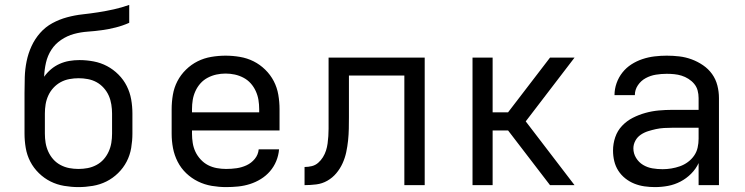

<svg xmlns="http://www.w3.org/2000/svg" viewBox="-20 -755 3040 783"><path d="M300 8Q271 8 241.5 3Q212 -2 186 -15Q160 -28 138.5 -49Q117 -70 103.5 -96Q90 -122 85 -151.5Q80 -181 80 -210V-292Q80 -312 80 -332.5Q80 -353 80 -374Q80 -374 80 -374.5Q80 -375 80 -375V-376Q80 -408 81 -440.5Q82 -473 88.5 -505Q95 -537 108.5 -566.5Q122 -596 143.5 -620.5Q165 -645 193.5 -660.5Q222 -676 253.5 -684.5Q285 -693 317 -696.5Q349 -700 381 -705Q413 -710 444.5 -717Q476 -724 507 -735V-662Q480 -650 452 -643Q424 -636 395.5 -632Q367 -628 338 -626Q309 -624 281.5 -616.5Q254 -609 229.5 -592.5Q205 -576 189.5 -552Q174 -528 167.5 -499.5Q161 -471 160 -442Q172 -459 188 -472.5Q204 -486 223 -494.5Q242 -503 262.5 -506.5Q283 -510 304 -510Q333 -510 362 -504.5Q391 -499 416.5 -485.5Q442 -472 463 -451Q484 -430 497 -404Q510 -378 515 -349.5Q520 -321 520 -292V-210Q520 -181 515 -151.5Q510 -122 496.5 -96Q483 -70 461.5 -49Q440 -28 414 -15Q388 -2 358.5 3Q329 8 300 8ZM300 -66Q319 -66 337.5 -69.5Q356 -73 373 -82Q390 -91 402.5 -105Q415 -119 423 -136.5Q431 -154 434 -172.5Q437 -191 437 -210V-292Q437 -310 434 -329Q431 -348 423.5 -365Q416 -382 403 -396.5Q390 -411 373.5 -420Q357 -429 338 -432.5Q319 -436 301 -436Q282 -436 263 -432.5Q244 -429 227.5 -420Q211 -411 198 -397Q185 -383 177 -365.5Q169 -348 166 -329.5Q163 -311 163 -292V-210Q163 -191 166 -172.5Q169 -154 177 -136.5Q185 -119 197.5 -105Q210 -91 227 -82Q244 -73 262.5 -69.5Q281 -66 300 -66Z M902 8Q873 8 843.5 3Q814 -2 787.5 -15Q761 -28 739.5 -48.5Q718 -69 704.5 -95.5Q691 -122 685.5 -151Q680 -180 680 -210V-310Q680 -339 685 -368.5Q690 -398 703.5 -424Q717 -450 738.5 -471Q760 -492 786 -505Q812 -518 841.5 -523Q871 -528 900 -528Q929 -528 958.5 -523Q988 -518 1014 -505Q1040 -492 1061.5 -471Q1083 -450 1096.5 -424Q1110 -398 1115 -368.5Q1120 -339 1120 -310V-223H763V-210Q763 -191 766 -172Q769 -153 777 -136Q785 -119 798.5 -104.5Q812 -90 828.5 -81.5Q845 -73 864 -69.5Q883 -66 902 -66Q924 -66 945 -69Q966 -72 985.5 -81Q1005 -90 1019 -107Q1033 -124 1035 -146H1118Q1116 -121 1106.5 -98Q1097 -75 1081 -56.5Q1065 -38 1044 -25Q1023 -12 999.5 -4.5Q976 3 951.5 5.5Q927 8 902 8ZM763 -297H1037V-310Q1037 -329 1034 -347.5Q1031 -366 1023 -383.5Q1015 -401 1002.5 -415Q990 -429 973 -438Q956 -447 937.5 -451Q919 -455 900 -455Q881 -455 862.5 -451Q844 -447 827 -438Q810 -429 797.5 -415Q785 -401 777 -383.5Q769 -366 766 -347.5Q763 -329 763 -310Z M1222 0V-74Q1237 -74 1251.5 -77.5Q1266 -81 1277.5 -91Q1289 -101 1297 -114Q1305 -127 1309.5 -141Q1314 -155 1316 -170Q1318 -185 1319 -200Q1320 -215 1320 -230Q1320 -245 1320 -260Q1320 -265 1320 -270.5Q1320 -276 1320 -281V-520H1712V0H1629V-447H1403V-279Q1403 -279 1403 -278.5Q1403 -278 1403 -278V-277Q1403 -254 1402.5 -230Q1402 -206 1399.5 -182Q1397 -158 1392 -134.5Q1387 -111 1377 -89Q1367 -67 1351.5 -48.5Q1336 -30 1315 -18Q1294 -6 1270 -3Q1246 0 1222 0Z M1907 0V-520H1989V-297H2052L2223 -520H2323L2124 -260L2323 0H2223L2052 -223H1989V0Z M2651 8Q2630 8 2608.5 5Q2587 2 2567 -6Q2547 -14 2530 -27.5Q2513 -41 2501.5 -59Q2490 -77 2485 -98Q2480 -119 2480 -141Q2480 -169 2489 -195.5Q2498 -222 2517 -242Q2536 -262 2560.5 -274.5Q2585 -287 2612 -294.5Q2639 -302 2666.5 -304.5Q2694 -307 2721 -307H2829V-355Q2829 -371 2825 -386Q2821 -401 2811 -413Q2801 -425 2787.5 -433.5Q2774 -442 2759.5 -446.5Q2745 -451 2729.5 -452.5Q2714 -454 2699 -454Q2677 -454 2655 -450.5Q2633 -447 2613.5 -436.5Q2594 -426 2581.5 -407.5Q2569 -389 2569 -367Q2569 -367 2569 -367Q2569 -367 2569 -367H2486Q2486 -367 2486 -367Q2486 -367 2486 -367Q2486 -392 2494.5 -416Q2503 -440 2518.5 -459.5Q2534 -479 2555 -492.5Q2576 -506 2600 -514Q2624 -522 2649 -525Q2674 -528 2699 -528Q2725 -528 2750.5 -525Q2776 -522 2800.5 -513Q2825 -504 2847 -489Q2869 -474 2884 -453Q2899 -432 2905.5 -406.5Q2912 -381 2912 -355V0H2829V-90Q2818 -66 2798.5 -46.5Q2779 -27 2755 -14.5Q2731 -2 2704.5 3Q2678 8 2651 8ZM2682 -65Q2700 -65 2718 -68Q2736 -71 2753 -77Q2770 -83 2785 -94Q2800 -105 2810.5 -120Q2821 -135 2825 -153Q2829 -171 2829 -189V-234H2721Q2705 -234 2688 -233Q2671 -232 2655 -228.5Q2639 -225 2623 -220Q2607 -215 2593 -205.5Q2579 -196 2571 -181Q2563 -166 2563 -150Q2563 -129 2574 -111Q2585 -93 2602.5 -82.5Q2620 -72 2640.5 -68.5Q2661 -65 2682 -65Z"/></svg>

Font: Iosevka Custom Extended
Style: Regular
Weight: 400
Width: 7
Monospace: yes
Designer: Belleve Invis
Foundry: Belleve Invis
Version: Version 11.2.4; ttfautohint (v1.8.4)